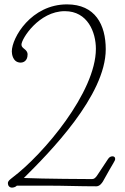

<svg xmlns="http://www.w3.org/2000/svg" viewBox="-20 -851 570 877"><path d="M426 -53C416 -37 409 -33 400 -33C380 -33 180 -34 89 -38C206 -154 463 -414 463 -626C463 -738 415 -831 286 -831C123 -831 34 -679 34 -616C34 -605 38 -565 75 -565C82 -565 106 -569 106 -602C106 -627 78 -628 78 -647C78 -674 158 -800 276 -800C381 -800 418 -703 418 -628C418 -430 178 -146 37 -40C26 -31 16 -25 16 -14C16 -3 23 6 35 6C41 6 52 3 57 -3H196C277 -3 338 0 420 0C435 0 445 -14 450 -22C503 -118 506 -115 506 -126C506 -133 501 -137 494 -137C487 -137 479 -134 473 -124Z"/></svg>

Font: Life Savers
Style: Regular
Weight: 400
Designer: Pablo Impallari, Rodrigo Fuenzalida, Brenda Gallo
Foundry: Pablo Impallari, Rodrigo Fuenzalida, Brenda Gallo
Version: Version 3.000